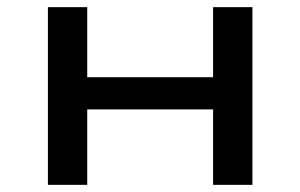

<svg xmlns="http://www.w3.org/2000/svg" viewBox="-20 -517 840 537"><path d="M114 0V-497H224V-301H576V-497H686V0H576V-211H224V0Z"/></svg>

Font: Nunito Sans 7pt Expanded Medium
Style: Regular
Weight: 500
Width: 7
Designer: Vernon Adams
Foundry: Vernon Adams
Version: Version 3.101;gftools[0.9.27]